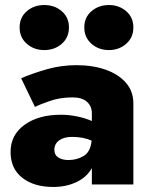

<svg xmlns="http://www.w3.org/2000/svg" viewBox="-20 -733 602 763"><path d="M315 -624Q315 -664 343.5 -688.5Q372 -713 413 -713Q453 -713 481.5 -688.5Q510 -664 510 -624Q510 -584 481.5 -559Q453 -534 413 -534Q372 -534 343.5 -559Q315 -584 315 -624ZM58 -624Q58 -664 86.5 -688.5Q115 -713 156 -713Q197 -713 225.5 -688.5Q254 -664 254 -624Q254 -584 225.5 -559Q197 -534 156 -534Q115 -534 86.5 -559Q58 -584 58 -624ZM119 -308 64 -422Q108 -441 165 -457.5Q222 -474 284 -474Q349 -474 400 -456Q451 -438 480.5 -404Q510 -370 510 -322V0H345V-65Q325 -29 284 -9.5Q243 10 192 10Q115 10 68.5 -26.5Q22 -63 22 -129Q22 -197 77.5 -237Q133 -277 222 -277Q255 -277 288 -270Q321 -263 345 -252V-283Q345 -311 325.5 -328.5Q306 -346 268 -346Q219 -346 177.5 -331.5Q136 -317 119 -308ZM196 -138Q196 -117 212 -107Q228 -97 252 -97Q286 -97 313 -113.5Q340 -130 344 -174Q312 -189 266 -189Q234 -189 215 -175Q196 -161 196 -138Z"/></svg>

Font: Jost* Heavy
Style: Regular
Weight: 800
Version: Version 3.7